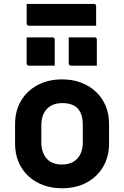

<svg xmlns="http://www.w3.org/2000/svg" viewBox="-20 -959 640 990"><path d="M300 -549.7Q354.1 -549.7 398.3 -532.9Q442.5 -516.1 474.9 -485.5Q507.2 -455 524.8 -413.1Q542.3 -371.3 542.3 -320.3V-219Q542.3 -150.7 511.6 -98.7Q480.9 -46.7 426.4 -17.5Q371.8 11.7 300 11.7Q245.9 11.7 201.3 -5.1Q156.6 -21.9 124.7 -52.4Q92.8 -83 75.2 -124.8Q57.7 -166.7 57.7 -217.6V-319Q57.7 -387.4 88.4 -439.3Q119.1 -491.2 174.1 -520.5Q229 -549.7 300 -549.7ZM301.3 -427.4Q266.5 -427.4 242.5 -413.7Q218.5 -400 205.8 -374.4Q193.1 -348.8 193.1 -313V-224.6Q193.1 -197 200.9 -175.3Q208.7 -153.7 223 -138.5Q236.2 -125.2 255.6 -117.9Q275.1 -110.6 298.7 -110.6Q333.5 -110.6 357.5 -124.4Q381.6 -138.2 394.3 -163.9Q406.9 -189.6 406.9 -224.9V-313.3Q406.9 -343.8 400.1 -365.5Q393.2 -387.1 378.9 -401.5Q365.7 -414.6 346.2 -421Q326.8 -427.4 301.3 -427.4ZM117.3 -766.2Q150.3 -766.2 184.3 -766.2Q218.2 -766.2 251.2 -766.2Q255.2 -766.2 257.2 -764.7Q259.2 -763.2 260.7 -761.2Q262.2 -759.2 262.2 -755.2V-620.5Q229.2 -620.5 195.3 -620.5Q161.3 -620.5 128.3 -620.5Q125.3 -620.5 122.8 -622Q120.3 -623.5 118.8 -626Q117.3 -628.5 117.3 -631.5ZM334.4 -766.2Q367.4 -766.2 401.3 -766.2Q435.3 -766.2 468.3 -766.2Q472.3 -766.2 474.3 -764.7Q476.3 -763.2 477.8 -761.2Q479.3 -759.2 479.3 -755.2V-620.5Q446.3 -620.5 412.3 -620.5Q378.4 -620.5 345.4 -620.5Q342.4 -620.5 339.9 -622Q337.4 -623.5 335.9 -626Q334.4 -628.5 334.4 -631.5ZM117.5 -938.7H464.6Q469.7 -938.7 472.7 -935.7Q475.7 -932.7 475.7 -927.7Q475.7 -901.8 475.7 -877.1Q475.7 -852.4 475.7 -826.4H128.6Q125.5 -826.4 123 -827.9Q120.5 -829.4 119 -831.9Q117.5 -834.4 117.5 -837.4Q117.5 -863.4 117.5 -888.1Q117.5 -912.8 117.5 -938.7Z"/></svg>

Font: Recursive Sans Linear Light
Style: Regular
Weight: 300
Version: Version 1.085